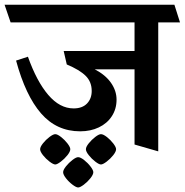

<svg xmlns="http://www.w3.org/2000/svg" viewBox="-45 -600 792 823"><path d="M23.9 -340.3 74.7 -356.9Q112.3 -251 161.9 -193.1Q211.4 -135.3 270.5 -135.3Q307.6 -135.3 327.9 -156.2Q348.1 -177.2 348.1 -210Q348.1 -249.5 322 -275.1Q295.9 -300.8 241.2 -323.7L228 -381.3H531.7V-503.9H0.5L-25.4 -579.6H702.6L726.6 -503.9H633.3V48.8L531.7 19.5V-302.7H361.3Q406.7 -279.3 430.7 -245.1Q454.6 -210.9 454.6 -172.9Q454.6 -132.8 434.3 -101.8Q414.1 -70.8 378.7 -54Q343.3 -37.1 298.8 -37.1Q197.8 -37.1 131.1 -113.8Q64.5 -190.4 23.9 -340.3ZM127 39.6Q127 29.8 139.2 14.4Q151.4 -1 167.2 -12.9Q183.1 -24.9 191.9 -24.9Q201.2 -24.9 216.8 -12.7Q232.4 -0.5 244.4 15.1Q256.3 30.8 256.3 39.6Q256.3 49.8 243.9 65.4Q231.4 81.1 215.6 93Q199.7 105 191.9 105Q183.6 105 167.7 93Q151.9 81.1 139.4 65.4Q127 49.8 127 39.6ZM323.2 39.6Q323.2 29.8 335.4 14.4Q347.7 -1 363.3 -12.9Q378.9 -24.9 387.7 -24.9Q397.5 -24.9 413.1 -12.7Q428.7 -0.5 440.7 15.1Q452.6 30.8 452.6 39.6Q452.6 49.8 440.2 65.4Q427.7 81.1 411.9 93Q396 105 387.7 105Q379.4 105 363.8 93Q348.1 81.1 335.7 65.4Q323.2 49.8 323.2 39.6ZM225.6 138.2Q225.6 128.4 237.8 113Q250 97.7 265.6 85.7Q281.2 73.7 290 73.7Q299.8 73.7 315.4 85.9Q331.1 98.1 343 113.8Q355 129.4 355 138.2Q355 148.4 342.5 164.1Q330.1 179.7 314.2 191.7Q298.3 203.6 290 203.6Q281.7 203.6 265.9 191.7Q250 179.7 237.8 164.1Q225.6 148.4 225.6 138.2Z"/></svg>

Font: Vesper Libre Medium
Style: Regular
Weight: 500
Designer: Robert Keller & Kimya Gandhi
Foundry: Mota Italic
Version: Version 1.058